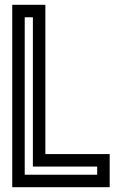

<svg xmlns="http://www.w3.org/2000/svg" viewBox="-20 -780 483 800"><path d="M83 -52H385V-86H117V-708H83ZM31 -760H169V-138H437V0H31Z"/></svg>

Font: Aurach Bi
Style: Regular
Weight: 400
Designer: Peter Wiegel
Foundry: Peter Wiegel
Version: Version 1.002